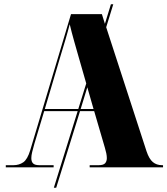

<svg xmlns="http://www.w3.org/2000/svg" viewBox="-20 -780 780 895"><path d="M7 0V-10H43Q69 -10 88.5 -23.5Q108 -37 121 -80L311 -714H455L469 -669L497 -760H508L475 -653L663 -75Q675 -39 692.5 -24.5Q710 -10 735 -10H740V0H398V-10H440Q462 -10 470 -19Q478 -28 478 -43Q478 -53 475.5 -65.5Q473 -78 469 -91L419 -262H353L242 95H231L342 -262H186L140 -109Q134 -88 130 -71.5Q126 -55 126 -43Q126 -26 134.5 -18Q143 -10 163 -10H230V0ZM189 -272H345L382 -391L345 -520Q337 -548 325.5 -588.5Q314 -629 305 -667Q296 -632 285 -595Q274 -558 263 -522ZM416 -272 387 -373 356 -272Z"/></svg>

Font: Noto Serif Display SemiCondensed Black
Style: Regular
Weight: 900
Width: 4
Designer: Monotype Design Team
Foundry: Monotype Imaging Inc.
Version: Version 2.009